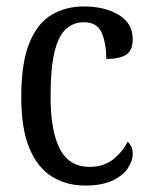

<svg xmlns="http://www.w3.org/2000/svg" viewBox="-20 -566 466 596"><path d="M244 10Q186 10 141 -18Q96 -46 71 -106.5Q46 -167 46 -265Q46 -372 71.5 -433.5Q97 -495 141 -520.5Q185 -546 240 -546Q305 -546 348.5 -520Q392 -494 392 -444Q392 -410 372 -396.5Q352 -383 310 -383Q310 -430 296 -463.5Q282 -497 240 -497Q209 -497 185.5 -476.5Q162 -456 149.5 -406Q137 -356 137 -266Q137 -159 166 -103.5Q195 -48 258 -48Q302 -48 331.5 -71.5Q361 -95 376 -126Q383 -120 387.5 -111Q392 -102 392 -88Q392 -67 377 -44Q362 -21 329 -5.5Q296 10 244 10Z"/></svg>

Font: Noto Serif Myanmar Cond
Style: Regular
Weight: 400
Width: 3
Designer: Ben Mitchell and the Monotype Design Team
Foundry: Monotype Imaging Inc.
Version: Version 2.106; ttfautohint (v1.8.4.7-5d5b)